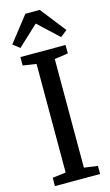

<svg xmlns="http://www.w3.org/2000/svg" viewBox="-144 -1018 612 1068"><g transform="rotate(-15 162.0 -484.0)"><path d="M109 -57.5V-683L32 -694.5V-743H292V-694.5L214 -683V-57.5L292 -46.5V0H32V-48ZM45.5 -792 6.5 -822 121 -968.5H204L318.5 -822L279.5 -792L162.5 -901Z"/></g></svg>

Font: Merriweather 24pt SemiCondensed
Style: Regular
Weight: 400
Width: 4
Designer: Eben Sorkin
Foundry: Eben Sorkin
Version: Version 2.100